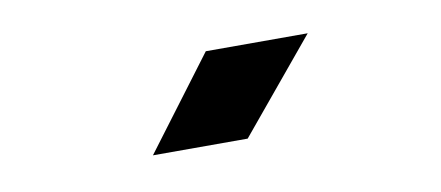

<svg xmlns="http://www.w3.org/2000/svg" viewBox="-31 -859 662 288"><g transform="rotate(-10 300.0 -715.0)"><path d="M184.5 -645 289.7 -785H444.9L328.8 -645Z"/></g></svg>

Font: JetBrains Mono
Style: Regular
Weight: 400
Monospace: yes
Designer: Philipp Nurullin, Konstantin Bulenkov
Foundry: JetBrains
Version: Version 2.305